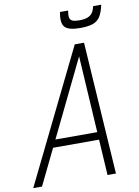

<svg xmlns="http://www.w3.org/2000/svg" viewBox="-122 -1074 827 1143"><g transform="rotate(-10 292.0 -502.5)"><path d="M-16 0 376 -800H432L484 0H433L389 -725L37 0ZM120 -216 142 -262H438L440 -216ZM426 -890Q354 -890 332 -915.5Q310 -941 323 -1005H372Q367 -978 370 -963Q373 -948 387 -942Q401 -936 428 -936Q458 -936 477 -943Q496 -950 507 -965Q518 -980 523 -1005H572Q563 -961 547 -935.5Q531 -910 502 -900Q473 -890 426 -890Z"/></g></svg>

Font: Victor Mono Thin
Style: Italic
Weight: 100
Italic angle: -12°
Monospace: yes
Designer: Rune Bjørnerås
Version: Version 1.561;gftools[0.9.30]